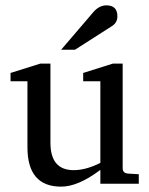

<svg xmlns="http://www.w3.org/2000/svg" viewBox="-20 -699 552 710"><path d="M414.1 -638.7Q414.1 -615.2 394 -602.5L257.3 -515.1H206.1L325.7 -654.8Q347.2 -679.2 373.5 -679.2Q414.1 -679.2 414.1 -638.7ZM493.2 -19.5H351.1V-70.8Q269 -8.8 206.1 -8.8Q81.5 -8.8 81.5 -154.3V-398.4H19V-429.2L129.4 -463.9H166.5V-171.4Q166.5 -69.8 252.4 -69.8Q297.9 -69.8 351.1 -96.7V-398.4H287.6V-429.2L397.5 -463.9H433.6V-77.1Q433.6 -58.6 453.6 -57.1L493.2 -54.7Z"/></svg>

Font: Annapurna SIL
Style: Regular
Weight: 400
Designer: Peter Martin, Annie Olsen
Foundry: SIL International
Version: Version 2.000